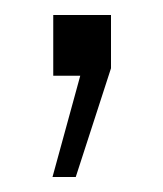

<svg xmlns="http://www.w3.org/2000/svg" viewBox="-20 -101 217 256"><path d="M50 135 87 0H51V-81H128V-10L81 135Z"/></svg>

Font: Geist ExtLt
Style: Regular
Weight: 400
Designer: Basement.studio, Andrés Briganti, Mateo Zaragoza
Foundry: Basement.studio, Vercel, Andrés Briganti, Guido Ferreyra, Mateo Zaragoza
Version: Version 1.401